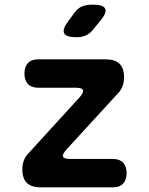

<svg xmlns="http://www.w3.org/2000/svg" viewBox="-20 -805 640 825"><path d="M155 0Q115 0 95.5 -19Q76 -38 76 -77Q76 -98 82.5 -115.5Q89 -133 103 -147L323 -388Q330 -396 333.5 -402.5Q337 -409 337 -414Q337 -421 329 -424.5Q321 -428 305 -428H144Q115 -428 100 -444Q85 -460 85 -489Q85 -518 100 -534Q115 -550 144 -550H434Q474 -550 493.5 -531Q513 -512 513 -473Q513 -452 506.5 -434.5Q500 -417 486 -403L265 -162Q258 -154 254 -147.5Q250 -141 250 -136Q250 -129 258 -125.5Q266 -122 282 -122H465Q494 -122 509 -106Q524 -90 524 -61Q524 -32 509 -16Q494 0 465 0ZM309 -645Q264 -645 255.5 -662.5Q247 -680 274 -715L299 -749Q315 -771 334 -778Q353 -785 379 -785Q424 -785 432 -767.5Q440 -750 411 -716L381 -679Q367 -661 349 -653Q331 -645 309 -645Z"/></svg>

Font: Maple Mono Normal NL
Style: Bold
Weight: 700
Monospace: yes
Designer: subframe7536
Version: Version 7.000